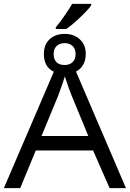

<svg xmlns="http://www.w3.org/2000/svg" viewBox="-20 -978 675 998"><path d="M425.8 -698.2Q425.8 -633.3 375 -606L634.8 0H549.8L463.9 -195.8H166L85 0H0L259.8 -605Q208 -630.4 208 -696.8Q208 -746.1 237.8 -773.9Q267.6 -801.8 315.9 -801.8Q364.7 -801.8 395.3 -773.2Q425.8 -744.6 425.8 -698.2ZM439 -271 352.1 -481.9Q339.8 -510.3 316.9 -581.1Q310.1 -557.6 298.3 -524.7Q286.6 -491.7 282.2 -480L195.8 -271ZM270 -835.9Q293.9 -864.7 318.8 -901.1Q343.8 -937.5 355 -958H454.1V-950.2Q438.5 -927.7 397.5 -888.4Q356.4 -849.1 324.2 -827.1H270ZM373 -696.8Q373 -724.6 356.9 -739.3Q340.8 -753.9 315.9 -753.9Q291 -753.9 274.9 -739.3Q258.8 -724.6 258.8 -696.8Q258.8 -669.9 273.4 -655Q288.1 -640.1 315.9 -640.1Q341.8 -640.1 357.4 -655Q373 -669.9 373 -696.8Z"/></svg>

Font: HunimalSansv1.5
Style: Regular
Weight: 400
Foundry: Ascender Corporation
Version: Version 1.10